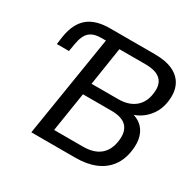

<svg xmlns="http://www.w3.org/2000/svg" viewBox="-153 -876 1067 1046"><g transform="rotate(30 381.0 -352.5)"><path d="M165 0 267 -636H239Q189 -636 163.5 -612.5Q138 -589 129 -532L121 -486H45L52 -537Q66 -623 114.5 -664Q163 -705 253 -705H535Q606 -705 651 -683Q696 -661 715.5 -620Q735 -579 727 -520Q719 -458 679.5 -414Q640 -370 583 -356L584 -365Q621 -358 647.5 -336Q674 -314 685.5 -277Q697 -240 690 -190Q682 -128 650 -85.5Q618 -43 565.5 -21.5Q513 0 443 0ZM266 -73H447Q516 -73 554.5 -105Q593 -137 601 -199Q605 -230 599.5 -252.5Q594 -275 579.5 -290Q565 -305 541 -312.5Q517 -320 484 -320H305ZM317 -393H484Q550 -393 589.5 -425.5Q629 -458 636 -518Q644 -574 615 -603Q586 -632 518 -632H354Z"/></g></svg>

Font: Nunito Sans 10pt SemiCondensed Medium
Style: Italic
Weight: 500
Width: 4
Italic angle: -9°
Designer: Vernon Adams
Foundry: Vernon Adams
Version: Version 3.101;gftools[0.9.27]